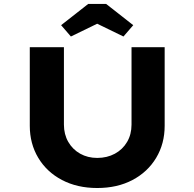

<svg xmlns="http://www.w3.org/2000/svg" viewBox="-20 -937 975 963"><path d="M467.6 6Q367.5 6 290.9 -34.2Q214.4 -74.4 171.9 -145.4Q129.4 -216.4 129.4 -306V-700.4H300.6V-312Q300.6 -263.1 322.5 -225.2Q344.4 -187.3 382.2 -166.1Q420.1 -144.9 467.6 -144.9Q517 -144.9 556.2 -166.1Q595.3 -187.3 617.5 -225.2Q639.7 -263.1 639.7 -312V-700.4H805.9V-306Q805.9 -216.4 763.3 -145.4Q720.8 -74.4 644.6 -34.2Q568.4 6 467.6 6ZM335.6 -753.9 286.5 -810.7 422.6 -917.4H512.2L648.3 -810.7L599.2 -753.9L452.6 -825.2H482.2Z"/></svg>

Font: Lexend Giga
Style: Regular
Weight: 400
Designer: Bonnie Shaver-Troup, Thomas Jockin
Foundry: Lexend
Version: Version 1.007